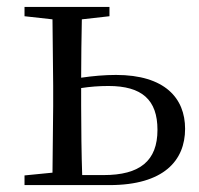

<svg xmlns="http://www.w3.org/2000/svg" viewBox="-20 -536 575 556"><path d="M51 0H297C454 0 516 -71 516 -163C516 -252 457 -319 316 -319C283 -319 249 -316 215 -311C215 -364 216 -432 217 -480L297 -489V-516H51V-489L132 -480L134 -288V-229L132 -36L51 -28ZM215 -281C241 -285 267 -287 294 -287C391 -287 436 -247 436 -160C436 -70 385 -29 280 -29H218C216 -85 215 -171 215 -229Z"/></svg>

Font: Source Han Serif CN
Style: Regular
Weight: 400
Designer: Ryoko NISHIZUKA 西塚涼子 (kana & ideographs); Frank Grießhammer (Latin, Greek & Cyrillic); Wenlong ZHANG 张文龙 (bopomofo); San
Foundry: Adobe
Version: Version 2.003;hotconv 1.1.1;makeotfexe 2.6.0